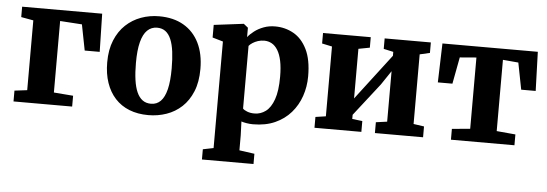

<svg xmlns="http://www.w3.org/2000/svg" viewBox="-51 -725 3195 1122"><g transform="rotate(5 1546.5 -164.0)"><path d="M36.5 0V-63.5L110.5 -72.5V-482L38.5 -495V-556H508L513 -332.5H425L395.5 -483.5L267 -492V-72.5L380.5 -63.5V0Z M562 -275.5Q562 -350 584.8 -405.2Q607.5 -460.5 646.5 -497Q685.5 -533.5 735.8 -551.8Q786 -570 841.5 -570Q925.5 -570 985 -535.5Q1044.5 -501 1076.2 -437Q1108 -373 1108 -283.5Q1108 -207.5 1085.2 -152Q1062.5 -96.5 1023.5 -60.2Q984.5 -24 934 -6.5Q883.5 11 828 11Q765.5 11 716.2 -8.5Q667 -28 632.8 -65.2Q598.5 -102.5 580.2 -155.8Q562 -209 562 -275.5ZM837.5 -56.5Q871.5 -56.5 894.2 -79.5Q917 -102.5 928.8 -150.2Q940.5 -198 940.5 -272Q940.5 -327.5 935 -370.5Q929.5 -413.5 917 -443Q904.5 -472.5 884.5 -487.5Q864.5 -502.5 835.5 -502.5Q801.5 -502.5 777.8 -479.5Q754 -456.5 741.8 -409Q729.5 -361.5 729.5 -287Q729.5 -231 735.5 -188Q741.5 -145 754.5 -115.8Q767.5 -86.5 788 -71.5Q808.5 -56.5 837.5 -56.5Z M1163 242V182L1225 169.5V-455.5L1163 -473.5V-547.5L1336 -569H1338L1363.5 -548.5V-493.5Q1377.5 -511.5 1400.8 -529.2Q1424 -547 1454.8 -558.5Q1485.5 -570 1522 -570Q1581 -570 1630.2 -542.2Q1679.5 -514.5 1709.2 -454.2Q1739 -394 1739 -296Q1739 -235.5 1720 -180Q1701 -124.5 1663.5 -81.5Q1626 -38.5 1570.8 -13.8Q1515.5 11 1442 11Q1424 11 1404.2 7.8Q1384.5 4.5 1373.5 0.5L1376.5 82V169.5L1465.5 182V242ZM1445 -52.5Q1481 -52.5 1510.8 -74.5Q1540.5 -96.5 1558.2 -146.2Q1576 -196 1576 -279.5Q1576 -333.5 1568 -371.8Q1560 -410 1545 -434.5Q1530 -459 1509.8 -470.2Q1489.5 -481.5 1466 -481.5Q1446 -481.5 1428.5 -475.8Q1411 -470 1397.5 -461.2Q1384 -452.5 1376.5 -443V-75.5Q1383.5 -67 1402 -59.8Q1420.5 -52.5 1445 -52.5Z M1802 0V-63.5L1862.5 -72.5V-482L1803.5 -494.5V-556H2083.5V-494.5L2017.5 -482V-191L2073.5 -264.5L2222 -459V-482L2165 -494.5V-556H2436V-494.5L2377 -481V-72.5L2439 -63.5V0H2156.5V-63.5L2222 -72.5V-368.5L2166.5 -286L2017.5 -95V-70.5L2077 -63.5V0Z M2602.5 0V-63.5L2709 -73.5V-491.5L2612 -483.5L2582.5 -327H2497L2504 -556H3063.5L3071 -327H2986L2955.5 -483.5L2864.5 -491.5V-73.5L2975 -63.5V0Z"/></g></svg>

Font: Merriweather ExtraBold
Style: Regular
Weight: 800
Version: Version 2.100